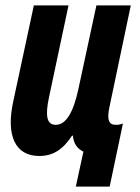

<svg xmlns="http://www.w3.org/2000/svg" viewBox="-20 -566 517 709"><path d="M260 123H385L434 -110C425 -106 416 -105 408 -105C382 -105 374 -123 384 -170L463 -546H336L269 -235C251 -152 224 -105 186 -105C153 -105 146 -137 161 -207L233 -546H105L29 -192C1 -64 37 10 125 10C175 10 212 -13 246 -65H249C252 -34 267 -16 288 -6Z"/></svg>

Font: Noto Sans ExtraCondensed
Style: Bold Italic
Weight: 700
Width: 2
Italic angle: -12°
Designer: Monotype Design Team
Foundry: Monotype Imaging Inc.
Version: Version 2.013